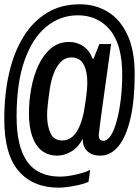

<svg xmlns="http://www.w3.org/2000/svg" viewBox="-23 -717 649 897"><path d="M251.5 159.8Q131.8 159.8 64.4 82.4Q-3 5 -3 -160.5Q-3 -276.8 19.4 -374.6Q41.8 -472.5 86.1 -544.6Q130.5 -616.8 196.4 -656.9Q262.2 -697 349.2 -697Q423.8 -697 481.9 -661Q540 -625 573.1 -552.6Q606.2 -480.2 606.2 -370.5Q606.2 -250.5 586.9 -165.5Q567.5 -80.5 531.4 -35.2Q495.2 10 445.8 10Q405 10 383.6 -12Q362.2 -34 363.8 -69Q343.5 -29.2 311 -9.6Q278.5 10 244 10Q202.8 10 173 -12.5Q143.2 -35 127.8 -79.4Q112.2 -123.8 112.2 -187.8Q112.2 -245 122.9 -303.5Q133.5 -362 156.2 -411.2Q179 -460.5 214.8 -490.8Q250.5 -521 300 -521Q336.5 -521 366 -501Q395.5 -481 409.5 -443H414.2L441.2 -511H496Q471.8 -337.5 457 -230.8Q442.2 -124 438.5 -88Q437.8 -73.5 443.5 -66.4Q449.2 -59.2 460 -59.2Q479.2 -59.2 495.4 -84.9Q511.5 -110.5 523.1 -154.8Q534.8 -199 541.4 -254.1Q548 -309.2 548 -368.5Q548 -508.5 491 -577Q434 -645.5 340.5 -645.5Q259 -645.5 194.1 -592.9Q129.2 -540.2 91.9 -435.5Q54.5 -330.8 54.5 -172.2Q54.5 -31 104.4 38.6Q154.2 108.2 259.2 108.2Q278.2 108.2 304.8 103.8Q331.2 99.2 357.2 92.2Q383.2 85.2 398.2 76.2L390.5 132.8Q372.5 140.8 346.5 146.8Q320.5 152.8 295 156.2Q269.5 159.8 251.5 159.8ZM267.2 -60.8Q295.5 -60.8 315 -77.9Q334.5 -95 347.4 -124.4Q360.2 -153.8 368.2 -190.5Q374.8 -229 378.4 -255.2Q382 -281.5 383.5 -299.2Q385 -317 385 -329.2Q385 -385 367.2 -416.9Q349.5 -448.8 310.2 -448.8Q281.8 -448.8 261.4 -428.1Q241 -407.5 228.2 -374.4Q215.5 -341.2 210 -303.2Q203.2 -256.8 200.1 -227.4Q197 -198 197 -180.5Q197 -128.5 212.9 -94.6Q228.8 -60.8 267.2 -60.8Z"/></svg>

Font: Chivo Mono Medium
Style: Italic
Weight: 500
Italic angle: -8.05°
Monospace: yes
Designer: Hector Gatti
Foundry: Omnibus-Type
Version: Version 1.008